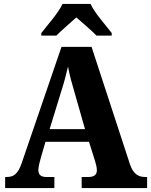

<svg xmlns="http://www.w3.org/2000/svg" viewBox="-20 -951 764 971"><path d="M189 -784V-771H265C288 -795 338 -837 366 -863C395 -838 448 -792 468 -771H545V-784C516 -822 458 -886 438 -931H296C276 -886 218 -822 189 -784ZM6 0H255V-56H214C185 -56 174 -69 174 -92C174 -110 183 -139 187 -155L210 -234H430L460 -139C463 -128 470 -107 470 -90C470 -64 451 -56 428 -56H393V0H724V-56H713C678 -56 654 -73 638 -118L443 -714H291L90 -127C70 -68 47 -56 14 -56H6ZM231 -298 290 -490C303 -530 314 -571 324 -614C332 -570 344 -528 356 -487L410 -298Z"/></svg>

Font: Noto Serif Lao SemiCondensed ExtraBold
Style: Regular
Weight: 800
Width: 4
Designer: Monotype Design Team
Foundry: Monotype Imaging Inc.
Version: Version 2.003